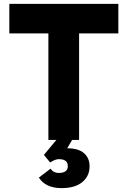

<svg xmlns="http://www.w3.org/2000/svg" viewBox="-20 -720 656 988"><path d="M297 248Q215 248 180 194L240 148Q255 170 282 170Q329 170 329 135Q329 99 283 99Q264 99 238 116L206 77L270 0H229V-548H28V-700H589V-548H387V0H351L326 43Q383 43 412 68Q441 93 441 136Q441 186 403.5 217Q366 248 297 248Z"/></svg>

Font: Overpass Heavy
Style: Regular
Weight: 900
Designer: Delve Withrington, Thomas Jockin
Foundry: Delve Fonts
Version: Version 3.000;DELV;Overpass